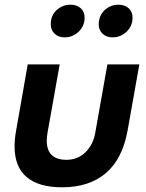

<svg xmlns="http://www.w3.org/2000/svg" viewBox="-20 -786 623 817"><path d="M196 -683Q196 -658 212.5 -642.5Q229 -627 255 -627Q289 -627 314.5 -651Q340 -675 340 -711Q340 -736 323.5 -751Q307 -766 280 -766Q247 -766 221.5 -743.5Q196 -721 196 -683ZM401 -697Q400 -692 400 -683Q400 -658 416.5 -642.5Q433 -627 459 -627Q493 -627 518.5 -651Q544 -675 544 -711Q544 -736 527.5 -751Q511 -766 484 -766Q454 -766 430.5 -747.5Q407 -729 401 -697ZM437 -512 385 -219Q376 -170 343.5 -138Q311 -106 263 -106Q179 -106 179 -187Q179 -202 182 -220L234 -512H98L48 -227Q42 -193 42 -163Q42 -76 93.5 -32.5Q145 11 244 11Q359 11 430 -49Q501 -109 523 -231L573 -512Z"/></svg>

Font: Geom SemiBold
Style: Bold Italic
Weight: 600
Italic angle: -10°
Version: Version 1.102